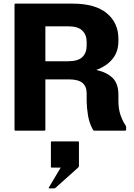

<svg xmlns="http://www.w3.org/2000/svg" viewBox="-20 -720 738 1058"><path d="M380 -700Q504.5 -700 568.5 -647Q632.5 -594 632.5 -506V-494Q632.5 -434 599.2 -394.2Q566 -354.5 510 -334.5Q567.5 -322.5 600 -291Q632.5 -259.5 632.5 -198.5V-164Q632.5 -121.5 643.2 -88.8Q654 -56 671 -30.5Q675 -25 675 -20V-5Q675 0 670 0H500Q495 0 492.5 -4.5Q471.5 -41.5 464.5 -86.5Q457.5 -131.5 457.5 -164V-206Q457.5 -243.5 434.5 -263Q411.5 -282.5 360 -282.5H230V-5Q230 0 225 0H65Q60 0 60 -5V-695Q60 -700 65 -700ZM230 -575V-382.5H355Q410 -382.5 433.8 -405.5Q457.5 -428.5 457.5 -468V-490Q457.5 -527.5 433.8 -551.2Q410 -575 355 -575ZM278.5 318H251.5Q246.5 318 249 313.5L314.5 203.5H265Q260.5 203.5 260.5 199V63.5Q260.5 59 265 59H410.5Q415 59 415 63.5V194.5Q415 199 410.5 203.5L287.5 313.5Q282.5 318 278.5 318Z"/></svg>

Font: MFEK Sans
Style: Bold
Weight: 700
Designer: Owen Earl
Foundry: indestructible type*
Version: Version 0.001; ttfautohint (v1.8.4.7-5d5b)